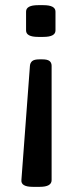

<svg xmlns="http://www.w3.org/2000/svg" viewBox="-20 -545 316 744"><path d="M144 -315Q164 -315 172 -308.5Q180 -302 180 -290V153Q180 179 134 179H107Q60 179 63 152L96 -290Q97 -302 105 -308.5Q113 -315 133 -315ZM148 -525Q195 -525 195 -500V-427Q195 -402 148 -402H128Q81 -402 81 -427V-500Q81 -525 128 -525Z"/></svg>

Font: Asap Semi Condensed Medium
Style: Regular
Weight: 500
Width: 4
Designer: Pablo Cosgaya
Foundry: Omnibus-Type
Version: Version 3.001; ttfautohint (v1.8.4.7-5d5b)